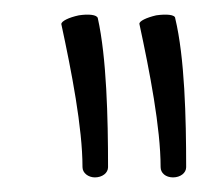

<svg xmlns="http://www.w3.org/2000/svg" viewBox="-20 -929 307 263"><path d="M64 -896C78 -831 93 -754 93 -700C93 -692 101 -686 110 -686C120 -686 128 -692 128 -700C128 -768 126 -850 114 -904C113 -909 101 -910 88 -908C74 -905 64 -900 64 -896ZM171 -896C185 -831 200 -754 200 -700C200 -692 207 -686 217 -686C227 -686 235 -692 235 -700C235 -768 233 -850 220 -904C220 -909 208 -910 194 -908C181 -905 170 -900 171 -896Z"/></svg>

Font: Nupuram Condensed Thin
Style: Regular
Weight: 100
Width: 3
Designer: Santhosh Thottingal (santhosh.thottingal@gmail.com)
Foundry: SMC
Version: Version 1.000